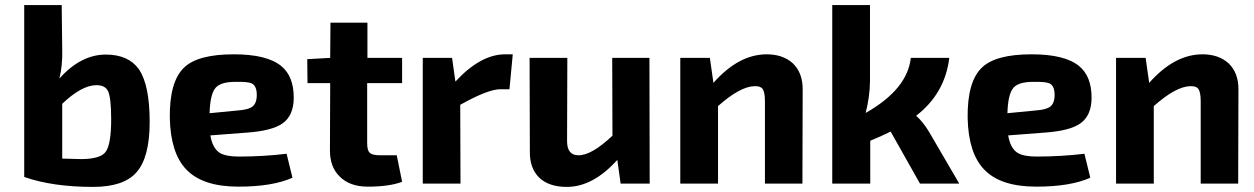

<svg xmlns="http://www.w3.org/2000/svg" viewBox="-20 -720 4917 753"><path d="M224 -529Q226 -465 213 -412Q297 -506 395 -506Q484 -506 525 -448Q567 -386 567 -242Q567 -102 515 -44Q465 13 345 13Q186 13 75 -26V-700H222ZM224 -98 301 -96Q374 -97 394 -124Q416 -153 416 -252Q416 -336 404 -362Q393 -386 358 -386Q301 -386 224 -313Z M1127 -23Q1049 12 915 12Q774 12 710 -56Q649 -120 646 -257Q644 -401 703 -456Q757 -507 897 -507Q1027 -507 1083 -461Q1132 -421 1132 -337Q1132 -267 1088 -236Q1047 -207 949 -200L805 -189Q813 -140 841 -121Q865 -106 916 -106Q1013 -106 1104 -117ZM915 -287Q955 -290 970 -302Q988 -316 987 -351Q986 -384 967 -393Q952 -400 903 -399Q845 -399 825 -375Q804 -350 802 -276Z M1420 -158Q1420 -130 1430 -121Q1440 -111 1470 -111H1536L1557 -7Q1507 12 1422 12Q1352 12 1313 -27Q1273 -65 1274 -133L1275 -394H1186L1185 -488L1275 -493L1276 -631H1421V-493H1557V-394H1420Z M1978 -370H1942Q1894 -370 1785 -309L1786 0H1638V-493H1753L1766 -400Q1865 -507 1961 -507H1991Z M2528 0H2414L2401 -93Q2306 13 2203 13Q2132 13 2094 -24Q2057 -61 2058 -126L2057 -493H2205L2204 -166Q2204 -111 2249 -111Q2301 -111 2382 -188L2381 -493H2527Z M2778 -395Q2877 -507 2987 -507Q3050 -507 3089 -472Q3129 -434 3128 -367L3127 0H2980V-323Q2980 -358 2971 -371Q2963 -383 2939 -382Q2883 -381 2796 -304V0H2648V-493H2764Z M3703 -493Q3686 -353 3573 -266Q3600 -242 3623 -204L3742 0H3588L3473 -204Q3439 -187 3393 -168V0H3244V-700H3392V-399Q3391 -340 3375 -277Q3539 -370 3552 -493Z M4256 -23Q4178 12 4044 12Q3903 12 3839 -56Q3778 -120 3775 -257Q3773 -401 3832 -456Q3886 -507 4026 -507Q4156 -507 4212 -461Q4261 -421 4261 -337Q4261 -267 4217 -236Q4176 -207 4078 -200L3934 -189Q3942 -140 3970 -121Q3994 -106 4045 -106Q4142 -106 4233 -117ZM4044 -287Q4084 -290 4099 -302Q4117 -316 4116 -351Q4115 -384 4096 -393Q4081 -400 4032 -399Q3974 -399 3954 -375Q3933 -350 3931 -276Z M4487 -395Q4586 -507 4696 -507Q4759 -507 4798 -472Q4838 -434 4837 -367L4836 0H4689V-323Q4689 -358 4680 -371Q4672 -383 4648 -382Q4592 -381 4505 -304V0H4357V-493H4473Z"/></svg>

Font: Taylor Sans Bold LRS
Style: Bold
Weight: 700
Italic angle: -8°
Designer: Natanael Gama
Version: Version 1.001 September 8, 2015